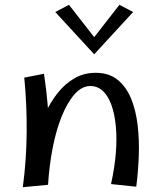

<svg xmlns="http://www.w3.org/2000/svg" viewBox="-20 -769 664 799"><path d="M547 8 442 -3Q457 -71 462 -132Q467 -193 462 -244Q457 -295 443.5 -332.5Q430 -370 408 -390.5Q386 -411 356 -411Q321 -411 291 -377.5Q261 -344 237.5 -286.5Q214 -229 199.5 -155Q185 -81 180 0L120 -125Q123 -162 135.5 -207.5Q148 -253 169 -298.5Q190 -344 220 -382Q250 -420 289.5 -443Q329 -466 378 -466Q434 -466 470 -436.5Q506 -407 526 -357.5Q546 -308 553 -246.5Q560 -185 557.5 -119Q555 -53 547 8ZM180 0 75 10Q90 -103 91 -219Q92 -335 81 -446L163 -462Q173 -396 178 -337.5Q183 -279 184.5 -225Q186 -171 184.5 -115.5Q183 -60 180 0ZM267 -749 384 -599 372 -543 210 -719ZM477 -749 534 -719 372 -543 360 -599Z"/></svg>

Font: Marhey Light
Style: Regular
Weight: 300
Designer: Nur Syamsi & Bustanul Arifin
Foundry: Namelatype
Version: Version 1.000